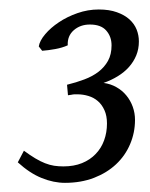

<svg xmlns="http://www.w3.org/2000/svg" viewBox="-20 -679 321 411"><path d="M277.3 -590.3Q277.3 -574.2 271.7 -560.5Q266.1 -546.9 256.1 -535.6Q246.1 -524.4 232.2 -515.9Q218.3 -507.3 201.7 -501.5Q216.8 -499.5 229.2 -492.4Q241.7 -485.4 250.5 -474.6Q259.3 -463.9 264.2 -450.4Q269 -437 269 -422.4Q269 -395 258.5 -370.4Q248 -345.7 228.5 -327.4Q209 -309.1 181.2 -298.3Q153.3 -287.6 119.1 -287.6Q94.7 -287.6 69.3 -297.9Q43.9 -308.1 18.1 -331.5L31.2 -356.4Q44.4 -346.7 55.4 -340.1Q66.4 -333.5 76.4 -329.6Q86.4 -325.7 95.9 -324.2Q105.5 -322.8 115.7 -322.8Q138.2 -322.8 155.5 -329.8Q172.9 -336.9 184.8 -349.4Q196.8 -361.8 202.9 -378.7Q209 -395.5 209 -414.6Q209 -431.2 203.6 -443.1Q198.2 -455.1 189.5 -462.6Q180.7 -470.2 169.2 -473.6Q157.7 -477.1 145.5 -477.1H139.6Q137.7 -477.1 136.2 -476.8Q134.8 -476.6 132.6 -476.1Q130.4 -475.6 125.5 -475.1L123.5 -497.6Q143.1 -502.4 160.6 -509Q178.2 -515.6 190.9 -525.4Q203.6 -535.2 211.2 -548.8Q218.8 -562.5 218.8 -582Q218.8 -600.6 207.5 -613.5Q196.3 -626.5 172.4 -626.5Q151.9 -626.5 137.9 -614.3Q124 -602.1 125 -582Q113.3 -576.7 98.4 -574Q83.5 -571.3 70.3 -570.3L63 -579.6Q64.9 -591.8 76.7 -605.7Q88.4 -619.6 106 -631.3Q123.5 -643.1 145.8 -650.9Q168 -658.7 191.4 -658.7Q213.9 -658.7 230.2 -652.8Q246.6 -647 257.1 -637.5Q267.6 -627.9 272.5 -615.7Q277.3 -603.5 277.3 -590.3Z"/></svg>

Font: Akkhara
Style: Italic
Weight: 400
Italic angle: -7°
Designer: J. Victor Gaultney
Version: Version 1.00 June 13, 2006, initial release